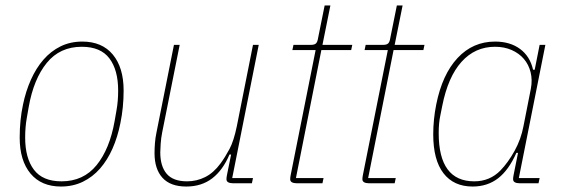

<svg xmlns="http://www.w3.org/2000/svg" viewBox="-20 -670 2065 702"><path d="M203 12Q131 12 91.5 -35.5Q52 -83 52 -167Q52 -231 64 -287Q74 -336 93 -378.5Q112 -421 139 -452Q166 -483 201.5 -500.5Q237 -518 281 -518Q353 -518 392.5 -470.5Q432 -423 432 -339Q432 -277 420 -219Q410 -169 391.5 -127Q373 -85 346 -54Q319 -23 283 -5.5Q247 12 203 12ZM205 -7Q285 -7 333 -66Q381 -125 399 -227L406 -267Q412 -300 412 -339Q412 -414 380 -456.5Q348 -499 279 -499Q199 -499 151 -440Q103 -381 85 -279L78 -239Q72 -206 72 -167Q72 -92 104 -49.5Q136 -7 205 -7Z M637 -506 573 -186Q569 -166 567.5 -145Q566 -124 566 -113Q566 -62 589.5 -34.5Q613 -7 664 -7Q699 -7 730 -22.5Q761 -38 786 -72Q803 -95 819 -125Q835 -155 846 -209L905 -506H926L829 -19H905L901 0H831Q821 0 814.5 -3.5Q808 -7 808 -15Q808 -21 810 -31L825 -105H819Q795 -48 756 -18Q717 12 661 12Q603 12 574 -20Q545 -52 545 -110Q545 -127 546.5 -146.5Q548 -166 552 -185L616 -506Z M1064 0Q1054 0 1047.5 -3.5Q1041 -7 1041 -15Q1041 -21 1043 -31L1134 -487H1049L1053 -506H1117Q1130 -506 1135.5 -511.5Q1141 -517 1143 -531L1167 -650H1188L1159 -506H1268L1264 -487H1155L1062 -19H1163L1159 0Z M1328 0Q1318 0 1311.5 -3.5Q1305 -7 1305 -15Q1305 -21 1307 -31L1398 -487H1313L1317 -506H1381Q1394 -506 1399.5 -511.5Q1405 -517 1407 -531L1431 -650H1452L1423 -506H1532L1528 -487H1419L1326 -19H1427L1423 0Z M1879 0Q1869 0 1862.5 -3.5Q1856 -7 1856 -15Q1856 -21 1858 -31L1874 -111H1868Q1840 -48 1801 -18Q1762 12 1708 12Q1639 12 1601.5 -36.5Q1564 -85 1564 -179Q1564 -233 1575 -288Q1597 -398 1653 -458Q1709 -518 1790 -518Q1845 -518 1881.5 -491Q1918 -464 1929 -415H1935L1953 -506H1974L1877 -19H1953L1949 0ZM1714 -7Q1771 -7 1810 -47Q1838 -76 1861.5 -118.5Q1885 -161 1894 -209L1921 -346Q1927 -378 1920 -406Q1913 -434 1895.5 -454.5Q1878 -475 1851 -487Q1824 -499 1790 -499Q1717 -499 1667.5 -444Q1618 -389 1597 -283L1590 -248Q1587 -234 1585.5 -218.5Q1584 -203 1584 -183Q1584 -7 1714 -7Z"/></svg>

Font: IBM Plex Sans Cond Thin
Style: Italic
Weight: 100
Width: 3
Italic angle: -11°
Designer: Mike Abbink, Paul van der Laan, Pieter van Rosmalen
Foundry: Bold Monday
Version: Version 1.3